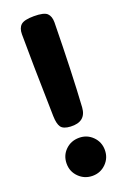

<svg xmlns="http://www.w3.org/2000/svg" viewBox="-155 -766 601 909"><g transform="rotate(-20 146.0 -312.0)"><path d="M210 -230.5Q205.1 -160.2 127.9 -164.1Q91.8 -166 80.1 -183.1Q68.4 -200.2 67.4 -238.3Q60.5 -530.3 60.5 -653.3Q60.5 -684.6 77.1 -699.7Q93.8 -714.8 142.6 -714.8Q193.4 -714.8 209 -699.7Q224.6 -684.6 224.6 -654.3Q220.7 -399.4 210 -230.5ZM49.8 -4.9Q49.8 -45.9 77.6 -73.2Q105.5 -100.6 146.5 -100.6Q186.5 -100.6 214.4 -72.8Q242.2 -44.9 242.2 -4.9Q242.2 35.2 214.4 63Q186.5 90.8 146.5 90.8Q106.4 90.8 78.1 63Q49.8 35.2 49.8 -4.9Z"/></g></svg>

Font: Gen Jyuu GothicX Heavy
Style: Bold
Weight: 900
Designer: [Source Han Sans]
Ryoko NISHIZUKA  (kana & ideographs); Paul D. Hunt (Latin, Greek & Cyrillic); Wenlong ZHANG  (bopomofo
Version: Version 1.002.20150607